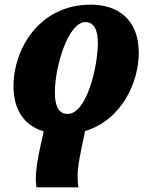

<svg xmlns="http://www.w3.org/2000/svg" viewBox="-20 -566 649 826"><path d="M137 240H318C315 228 314 215 314 199C313 160 321 118 331 70L346 -2C506 -51 577 -214 577 -339C577 -485 484 -546 371 -546C145 -546 38 -350 38 -197C38 -88 88 -25 168 -1L155 58C143 111 134 164 134 206C134 218 135 230 137 240ZM271 -76C236 -76 216 -103 216 -169C216 -277 272 -471 348 -471C380 -471 401 -444 401 -381C401 -285 355 -76 271 -76Z"/></svg>

Font: Noto Serif SemiCondensed Black
Style: Italic
Weight: 900
Width: 4
Italic angle: -12°
Designer: Monotype Design Team
Foundry: Monotype Imaging Inc.
Version: Version 2.014